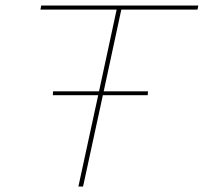

<svg xmlns="http://www.w3.org/2000/svg" viewBox="-20 -678 741 698"><path d="M421 -643 357 -346H518L517 -332H354L282 0H265L337 -332H172L173 -346H340L404 -643H127L130 -658H701L698 -643Z"/></svg>

Font: Ysabeau Thin
Style: Italic
Weight: 200
Italic angle: -12°
Designer: Christian Thalmann (Catharsis Fonts)
Version: Version 0.003